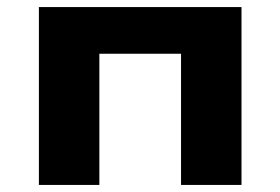

<svg xmlns="http://www.w3.org/2000/svg" viewBox="-20 -523 793 543"><path d="M90 0V-503H663V0H492V-371H261V0Z"/></svg>

Font: Nunito Sans 7pt SemiExpanded ExtraBold
Style: Regular
Weight: 800
Width: 6
Designer: Vernon Adams
Foundry: Vernon Adams
Version: Version 3.101;gftools[0.9.27]